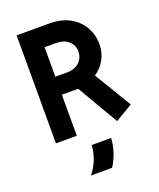

<svg xmlns="http://www.w3.org/2000/svg" viewBox="-155 -720 866 1044"><g transform="rotate(-20 278.0 -198.0)"><path d="M422.9 0 284 -237.5H189.6V0H68.8V-625H259.7Q327.8 -625 376 -597.9Q424.3 -570.8 450 -526Q475.7 -481.2 475.7 -427.8Q475.7 -379.2 454.5 -339.6Q433.3 -300 394.4 -274.3L523.6 -59.7Q523.6 -59.7 422.9 0ZM189.6 -341.7H256.9Q291 -341.7 312.5 -354.5Q334 -367.4 344.4 -387.2Q354.9 -406.9 354.9 -427.8Q354.9 -464.6 327.8 -488.5Q300.7 -512.5 256.9 -512.5H189.6ZM188.2 229.2Q213.2 198.6 229.2 160.1Q245.1 121.5 248.6 75H361.1Q358.3 117.4 345.5 155.9Q332.6 194.4 310.4 229.2Z"/></g></svg>

Font: co2trust
Style: Bold
Weight: 700
Designer: Kristian Moeller
Foundry: Dicotype
Version: Version 1.000